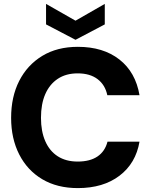

<svg xmlns="http://www.w3.org/2000/svg" viewBox="-20 -952 772 984"><path d="M379 12Q273 12 196.5 -33.5Q120 -79 78.5 -160.5Q37 -242 37 -348Q37 -456 78.5 -537.5Q120 -619 196.5 -665.5Q273 -712 379 -712Q509 -712 592 -647Q675 -582 695 -464H530Q519 -517 480 -546.5Q441 -576 378 -576Q318 -576 276 -548Q234 -520 212 -469.5Q190 -419 190 -348Q190 -279 212 -228.5Q234 -178 276 -151Q318 -124 378 -124Q441 -124 479.5 -150Q518 -176 531 -226H695Q676 -115 592.5 -51.5Q509 12 379 12ZM367 -748 216 -827V-932L367 -846L517 -932V-827Z"/></svg>

Font: DM Sans 36pt Black
Style: Regular
Weight: 900
Designer: Colophon Foundry, Jonny Pinhorn
Foundry: Colophon Foundry
Version: Version 4.004;gftools[0.9.30]